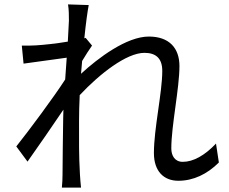

<svg xmlns="http://www.w3.org/2000/svg" viewBox="-20 -814 1040 872"><path d="M293 -720 288 -625C236 -616 177 -610 144 -608C120 -607 101 -606 79 -607L87 -525L283 -552L276 -453C226 -375 110 -219 54 -149L105 -80C153 -148 219 -243 268 -316L267 -277C265 -168 265 -117 264 -21C264 -5 263 20 261 38H348C346 20 344 -5 343 -23C338 -112 339 -173 339 -264C339 -300 340 -340 342 -382C434 -480 555 -574 636 -574C687 -574 717 -550 717 -492C717 -394 679 -230 679 -119C679 -36 724 7 790 7C858 7 921 -23 974 -76L961 -162C910 -108 858 -79 810 -79C774 -79 758 -107 758 -140C758 -242 795 -414 795 -514C795 -595 749 -648 656 -648C555 -648 426 -551 348 -479L353 -537C368 -562 385 -589 398 -607L369 -642L363 -640C370 -710 378 -766 383 -791L289 -794C293 -769 293 -742 293 -720Z"/></svg>

Font: Noto Sans CJK SC
Style: Regular
Weight: 400
Designer: Ryoko NISHIZUKA 西塚涼子 (kana, bopomofo & ideographs); Paul D. Hunt (Latin, Greek & Cyrillic); Sandoll Communications 산돌커뮤니
Foundry: Adobe
Version: Version 2.004;hotconv 1.0.118;makeotfexe 2.5.65603